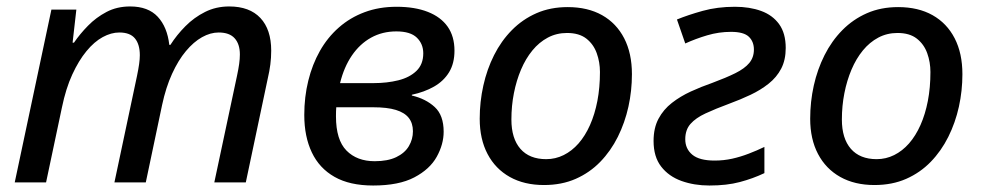

<svg xmlns="http://www.w3.org/2000/svg" viewBox="-20 -568 3064 598"><path d="M25.9 0 140.1 -538.1H217.8L206.1 -435.1H210.4Q229 -462.4 254.2 -488Q279.3 -513.7 311.8 -530.8Q344.2 -547.9 385.3 -547.9Q441.4 -547.9 471.2 -515.9Q501 -483.9 507.3 -428.2H510.7Q530.3 -459 557.4 -486.3Q584.5 -513.7 618.7 -530.8Q652.8 -547.9 693.8 -547.9Q757.3 -547.9 791 -512Q824.7 -476.1 824.7 -410.2Q824.7 -388.2 822 -367.2Q819.3 -346.2 814 -323.7L745.6 0H647.5L718.3 -332.5Q722.7 -353 724.9 -368.9Q727.1 -384.8 727.1 -398.4Q727.1 -430.7 710.9 -448.7Q694.8 -466.8 661.1 -466.8Q635.3 -466.8 609.1 -452.1Q583 -437.5 559.1 -408.9Q535.2 -380.4 515.9 -338.1Q496.6 -295.9 484.9 -241.2L434.1 0H336.4L406.7 -331.5Q411.1 -352.5 413.3 -368.4Q415.5 -384.3 415.5 -396Q415.5 -429.7 400.4 -448.2Q385.3 -466.8 351.6 -466.8Q326.2 -466.8 299.8 -452.4Q273.4 -438 249.3 -408.7Q225.1 -379.4 205.1 -335.9Q185.1 -292.5 172.9 -233.4L123.5 0Z M1142.1 9.8Q1069.3 9.8 1022 -17.1Q974.6 -43.9 951.2 -93.3Q927.7 -142.6 927.7 -210Q927.7 -266.1 940.2 -316.7Q952.6 -367.2 976.3 -409.2Q1000 -451.2 1035.2 -482.2Q1070.3 -513.2 1115.5 -530Q1160.6 -546.9 1215.3 -546.9Q1272 -546.9 1312.5 -531Q1353 -515.1 1374.3 -484.9Q1395.5 -454.6 1395.5 -410.2Q1395.5 -370.6 1378.7 -343Q1361.8 -315.4 1331.8 -298.3Q1301.8 -281.2 1262.7 -272.9V-270.5Q1306.2 -260.3 1334 -234.6Q1361.8 -209 1361.8 -157.7Q1361.8 -118.7 1340.3 -79.8Q1318.8 -41 1270.5 -15.6Q1222.2 9.8 1142.1 9.8ZM1147 -65.9Q1187.5 -65.9 1214.1 -78.6Q1240.7 -91.3 1253.4 -112.8Q1266.1 -134.3 1266.1 -159.2Q1266.1 -184.1 1253.2 -200.7Q1240.2 -217.3 1213.1 -225.6Q1186 -233.9 1142.1 -233.9H1027.3Q1026.9 -228.5 1026.6 -220.9Q1026.4 -213.4 1026.4 -205.6Q1026.4 -132.3 1059.1 -99.1Q1091.8 -65.9 1147 -65.9ZM1039.1 -309.1H1143.1Q1185.5 -309.1 1220.7 -317.9Q1255.9 -326.7 1277.1 -347.2Q1298.3 -367.7 1298.3 -401.9Q1298.3 -431.2 1278.3 -450.7Q1258.3 -470.2 1214.4 -470.2Q1170.9 -470.2 1135.7 -450.7Q1100.6 -431.2 1075.9 -395Q1051.3 -358.9 1039.1 -309.1Z M1674.3 8.3Q1612.8 8.3 1567.9 -16.8Q1522.9 -42 1498.5 -88.4Q1474.1 -134.8 1474.1 -198.2Q1474.1 -251 1485.4 -301.5Q1496.6 -352.1 1518.8 -396.2Q1541 -440.4 1574.2 -474.1Q1607.4 -507.8 1650.9 -526.9Q1694.3 -545.9 1748 -545.9Q1810.5 -545.9 1855.2 -520.8Q1899.9 -495.6 1924.1 -448.7Q1948.2 -401.9 1948.2 -336.9Q1948.2 -285.6 1937.3 -235.8Q1926.3 -186 1904.3 -141.8Q1882.3 -97.7 1849.6 -64Q1816.9 -30.3 1773.2 -11Q1729.5 8.3 1674.3 8.3ZM1681.2 -72.3Q1710 -72.3 1735.6 -85Q1761.2 -97.7 1782 -121.3Q1802.7 -145 1817.6 -178.5Q1832.5 -211.9 1840.6 -253.7Q1848.6 -295.4 1848.6 -343.8Q1848.6 -374.5 1838.6 -402.3Q1828.6 -430.2 1806.2 -447.8Q1783.7 -465.3 1746.1 -465.3Q1713.4 -465.3 1686.3 -450.9Q1659.2 -436.5 1638.2 -410.9Q1617.2 -385.3 1602.8 -351.3Q1588.4 -317.4 1580.6 -277.8Q1572.8 -238.3 1572.8 -195.8Q1572.8 -136.7 1600.8 -104.5Q1628.9 -72.3 1681.2 -72.3Z M2189.5 9.8Q2142.1 9.8 2102.5 -4.4Q2063 -18.6 2039.3 -49.1Q2015.6 -79.6 2015.6 -128.9Q2015.6 -169.4 2031 -198.2Q2046.4 -227.1 2072.8 -247.6Q2099.1 -268.1 2131.6 -283Q2164.1 -297.9 2197.8 -309.6Q2241.2 -325.7 2270.3 -340.1Q2299.3 -354.5 2313.7 -371.8Q2328.1 -389.2 2328.1 -413.6Q2328.1 -438.5 2312.3 -453.6Q2296.4 -468.8 2256.8 -468.8Q2218.8 -468.8 2182.6 -458Q2146.5 -447.3 2114.3 -432.6L2088.4 -507.3Q2123 -521.5 2168.7 -534.2Q2214.4 -546.9 2269 -546.9Q2314.9 -546.9 2350.6 -533.9Q2386.2 -521 2406.7 -492.7Q2427.2 -464.4 2427.2 -418.5Q2427.2 -381.3 2413.1 -354.2Q2398.9 -327.1 2374 -307.4Q2349.1 -287.6 2317.6 -272.7Q2286.1 -257.8 2251.5 -245.1Q2208 -229 2177.5 -214.8Q2147 -200.7 2130.6 -182.1Q2114.3 -163.6 2114.3 -134.3Q2114.3 -104.5 2136.2 -86.2Q2158.2 -67.9 2205.6 -67.9Q2233.9 -67.9 2260.3 -73.7Q2286.6 -79.6 2312 -89.4Q2337.4 -99.1 2360.8 -110.4V-28.8Q2324.7 -11.7 2284.2 -1Q2243.7 9.8 2189.5 9.8Z M2703.6 8.3Q2642.1 8.3 2597.2 -16.8Q2552.2 -42 2527.8 -88.4Q2503.4 -134.8 2503.4 -198.2Q2503.4 -251 2514.6 -301.5Q2525.9 -352.1 2548.1 -396.2Q2570.3 -440.4 2603.5 -474.1Q2636.7 -507.8 2680.2 -526.9Q2723.6 -545.9 2777.3 -545.9Q2839.8 -545.9 2884.5 -520.8Q2929.2 -495.6 2953.4 -448.7Q2977.5 -401.9 2977.5 -336.9Q2977.5 -285.6 2966.6 -235.8Q2955.6 -186 2933.6 -141.8Q2911.6 -97.7 2878.9 -64Q2846.2 -30.3 2802.5 -11Q2758.8 8.3 2703.6 8.3ZM2710.4 -72.3Q2739.3 -72.3 2764.9 -85Q2790.5 -97.7 2811.3 -121.3Q2832 -145 2846.9 -178.5Q2861.8 -211.9 2869.9 -253.7Q2877.9 -295.4 2877.9 -343.8Q2877.9 -374.5 2867.9 -402.3Q2857.9 -430.2 2835.4 -447.8Q2813 -465.3 2775.4 -465.3Q2742.7 -465.3 2715.6 -450.9Q2688.5 -436.5 2667.5 -410.9Q2646.5 -385.3 2632.1 -351.3Q2617.7 -317.4 2609.9 -277.8Q2602.1 -238.3 2602.1 -195.8Q2602.1 -136.7 2630.1 -104.5Q2658.2 -72.3 2710.4 -72.3Z"/></svg>

Font: Open Sans Medium
Style: Italic
Weight: 500
Italic angle: -12°
Designer: Monotype Design Team
Foundry: Monotype Imaging Inc.
Version: Version 3.000